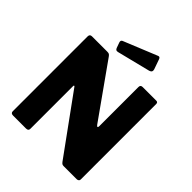

<svg xmlns="http://www.w3.org/2000/svg" viewBox="-257 -1118 1274 1274"><g transform="rotate(45 380.0 -481.0)"><path d="M685 -742Q700 -742 700 -726V-17Q700 -9 694 -4.5Q688 0 679 0H558Q551 0 545.5 -2Q540 -4 532 -14L236 -422Q232 -428 229 -427Q226 -426 226 -421V-20Q227 0 204 0H83Q61 0 61 -19V-721Q61 -742 81 -742H224Q236 -742 242 -739Q248 -736 255 -726L521 -351Q528 -342 532.5 -343Q537 -344 537 -355V-723Q537 -742 557 -742ZM503 -950 528 -879Q535 -856 511 -849L279 -791Q267 -788 261.5 -791Q256 -794 252 -803L238 -842Q233 -858 246 -864L484 -961Q497 -966 503 -950Z"/></g></svg>

Font: Libre Franklin ExtraBold
Style: Regular
Weight: 800
Designer: Pablo Impallari, Rodrigo Fuenzalida, Nhung Nguyen
Foundry: Impallari Type
Version: Version 3.000